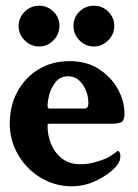

<svg xmlns="http://www.w3.org/2000/svg" viewBox="-20 -653 490 680"><path d="M234.4 6.8Q174.8 6.8 124.5 -23.4Q74.2 -53.7 44.4 -104.5Q14.6 -155.3 14.6 -215.8Q14.6 -278.3 41.5 -328.1Q68.4 -377.9 116.2 -407.2Q164.1 -436.5 226.6 -436.5Q288.1 -436.5 331.5 -407.7Q375 -378.9 397.9 -336.4Q420.9 -293.9 420.9 -251Q420.9 -228.5 411.6 -221.7Q402.3 -214.8 375 -214.8H154.3Q148.4 -214.8 148.4 -208Q148.4 -172.9 161.6 -141.6Q174.8 -110.4 200.7 -90.8Q226.6 -71.3 263.7 -71.3Q296.9 -71.3 325.2 -81.1Q344.7 -86.9 355.5 -91.8Q366.2 -96.7 375.5 -103Q384.8 -109.4 397.5 -119.1Q406.2 -115.2 406.2 -100.6Q406.2 -87.9 402.3 -81.1Q396.5 -65.4 371.6 -44.9Q346.7 -24.4 311 -8.8Q275.4 6.8 234.4 6.8ZM155.3 -268.6H279.3Q293 -268.6 293 -287.1Q293 -324.2 272.9 -353.5Q252.9 -382.8 221.7 -382.8Q193.4 -382.8 177.2 -362.8Q161.1 -342.8 154.8 -318.4Q148.4 -293.9 148.4 -278.3Q148.4 -268.6 155.3 -268.6ZM312.5 -488.3Q283.2 -488.3 261.7 -509.8Q240.2 -531.2 240.2 -561.5Q240.2 -591.8 261.7 -612.3Q283.2 -632.8 312.5 -632.8Q342.8 -632.8 363.8 -611.3Q384.8 -589.8 384.8 -561.5Q384.8 -531.2 362.8 -509.8Q340.8 -488.3 312.5 -488.3ZM119.1 -488.3Q89.8 -488.3 67.9 -509.8Q45.9 -531.2 45.9 -561.5Q45.9 -589.8 67.4 -611.3Q88.9 -632.8 119.1 -632.8Q147.5 -632.8 168.9 -612.3Q190.4 -591.8 190.4 -561.5Q190.4 -531.2 168.9 -509.8Q147.5 -488.3 119.1 -488.3Z"/></svg>

Font: Crimson Text
Style: Bold
Weight: 700
Designer: Sebastian Kosch
Foundry: Sebastian Kosch
Version: Version 1.100